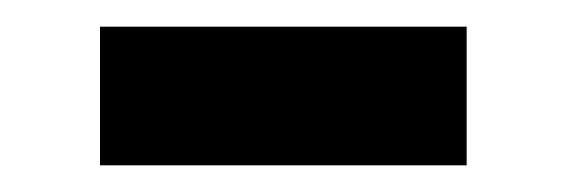

<svg xmlns="http://www.w3.org/2000/svg" viewBox="-20 -350 425 144"><path d="M55 -330H330V-226H55Z"/></svg>

Font: mBank SemiBold
Style: Regular
Weight: 600
Designer: Julieta Ulanovsky
Foundry: Julieta Ulanovsky
Version: Version 7.200